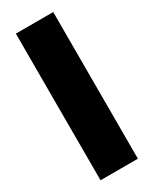

<svg xmlns="http://www.w3.org/2000/svg" viewBox="-203 -837 716 890"><g transform="rotate(-30 155.5 -392.5)"><path d="M53 0H253V-785H53Z"/></g></svg>

Font: Anybody UltraCondensed Thin ExtraBold
Style: Regular
Weight: 800
Version: Version 1.111